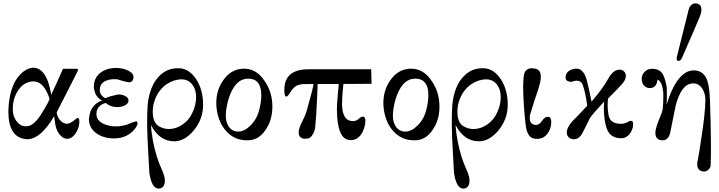

<svg xmlns="http://www.w3.org/2000/svg" viewBox="-20 -811 4215 1125"><path d="M435 -394 312 -152Q315 -129 330 -109Q350 -86 371 -86Q389 -86 411 -103Q432 -121 435 -120Q445 -119 445 -99Q445 -62 423 -30Q398 8 363 1Q344 -4 327 -26Q306 -54 302 -97L297 -130Q218 5 138 5Q133 5 123 3Q29 -13 29 -158Q29 -169 31 -197Q42 -313 95 -371Q131 -410 171 -414Q212 -416 239.5 -376.5Q267 -337 280 -256Q295 -285 349 -408H429Q441 -408 435 -394ZM270 -234Q253 -285 229 -310Q205 -335 173 -334Q122 -332 88 -284Q54 -234 55 -170Q55 -129 77.5 -100Q100 -71 131 -71Q139 -71 149 -73Q188 -84 232 -159Q272 -225 270 -234Z M781 -99Q786 -96 786 -88Q786 -76 768 -53Q722 2 641 0Q581 -2 541 -33Q501 -64 501 -113Q503 -137 510 -158Q530 -206 578 -222Q537 -242 530 -297Q528 -349 563 -380Q598 -411 656 -413Q703 -413 734.5 -395.5Q766 -378 762 -355Q759 -329 735 -329Q721 -330 695 -338Q690 -339 685.5 -340.5Q681 -342 678.5 -343Q676 -344 673.5 -344.5Q671 -345 669 -346H668Q632 -350 604 -339Q568 -326 565 -290Q562 -263 581 -247Q594 -234 602 -237Q617 -246 669 -257Q692 -259 712.5 -249Q733 -239 733 -222Q734 -205 710.5 -193Q687 -181 656 -184Q621 -188 599 -208Q545 -192 545 -143Q545 -91 622 -74Q671 -64 725 -81Q775 -103 781 -99Z M1170 -197Q1170 -112 1114 -45Q1061 17 1001 17Q914 17 864 -79Q871 15 899 107Q911 144 925 175Q938 202 944 227Q946 241 946 246Q946 290 913 294Q891 296 876.5 272.5Q862 249 855 201L848 71Q838 -89 845 -195Q856 -306 911 -363Q960 -415 1032 -411Q1089 -408 1130 -346Q1170 -285 1170 -197ZM1107 -150Q1129 -195 1129 -241Q1129 -286 1108 -314Q1084 -346 1044 -346Q1000 -346 957 -318Q912 -287 890 -233Q875 -196 875 -158Q875 -90 913 -70Q940 -55 970 -55Q1012 -55 1050.5 -82Q1089 -109 1107 -150Z M1576 -186Q1576 -106 1534 -47Q1494 11 1432 11Q1356 13 1306 -42Q1256 -97 1248 -187Q1242 -273 1286 -338Q1329 -402 1397 -408Q1479 -415 1530 -337Q1576 -272 1576 -186ZM1499 -168Q1511 -214 1511 -253Q1511 -330 1463 -346Q1450 -350 1434 -350Q1354 -350 1317 -224Q1303 -170 1303 -133Q1303 -96 1320 -70Q1340 -40 1376 -40Q1412 -40 1448 -76Q1486 -114 1499 -168Z M2155 -405 2157 -320 1992 -319Q1984 -244 1984 -200Q1986 -109 2038 -102Q2062 -98 2080 -113Q2098 -130 2107 -128Q2121 -126 2121 -104Q2121 -74 2106 -41Q2080 12 2032 10Q1955 8 1954 -171Q1954 -194 1959 -254Q1965 -312 1965 -319H1841Q1839 -275 1839 -259Q1834 -136 1827 -66Q1824 -42 1812 -22.5Q1800 -3 1786 0Q1776 2 1769 2Q1729 2 1730 -38Q1732 -63 1749 -95Q1770 -136 1778 -165Q1814 -292 1817 -319Q1764 -319 1753 -318Q1727 -315 1713 -306Q1695 -294 1677 -264Q1663 -241 1655 -246Q1646 -249 1646 -285Q1646 -329 1665 -357Q1698 -405 1787 -405Z M2555 -186Q2555 -106 2513 -47Q2473 11 2411 11Q2335 13 2285 -42Q2235 -97 2227 -187Q2221 -273 2265 -338Q2308 -402 2376 -408Q2458 -415 2509 -337Q2555 -272 2555 -186ZM2478 -168Q2490 -214 2490 -253Q2490 -330 2442 -346Q2429 -350 2413 -350Q2333 -350 2296 -224Q2282 -170 2282 -133Q2282 -96 2299 -70Q2319 -40 2355 -40Q2391 -40 2427 -76Q2465 -114 2478 -168Z M2955 -197Q2955 -112 2899 -45Q2846 17 2786 17Q2699 17 2649 -79Q2656 15 2684 107Q2696 144 2710 175Q2723 202 2729 227Q2731 241 2731 246Q2731 290 2698 294Q2676 296 2661.5 272.5Q2647 249 2640 201L2633 71Q2623 -89 2630 -195Q2641 -306 2696 -363Q2745 -415 2817 -411Q2874 -408 2915 -346Q2955 -285 2955 -197ZM2892 -150Q2914 -195 2914 -241Q2914 -286 2893 -314Q2869 -346 2829 -346Q2785 -346 2742 -318Q2697 -287 2675 -233Q2660 -196 2660 -158Q2660 -90 2698 -70Q2725 -55 2755 -55Q2797 -55 2835.5 -82Q2874 -109 2892 -150Z M3189 -30Q3164 7 3116 2Q3080 0 3066 -48Q3059 -71 3052 -158Q3043 -279 3046 -330Q3047 -363 3052 -381Q3063 -411 3096 -411Q3102 -411 3116 -409Q3149 -402 3149 -361Q3149 -334 3133 -286Q3111 -222 3085 -136Q3084 -131 3084 -120Q3084 -82 3118 -79Q3140 -78 3156 -103Q3172 -128 3193 -127Q3210 -125 3210 -96Q3210 -58 3189 -30Z M3688 -65Q3674 -14 3633 -2Q3630 -1 3619 -1Q3554 -1 3534 -61Q3518 -113 3518 -179Q3518 -192 3520 -216Q3462 -153 3448 -135Q3434 -118 3421 -87Q3401 -46 3394 -34Q3374 5 3342 5Q3325 5 3313 -6Q3301 -17 3301 -34Q3301 -65 3336 -103Q3365 -131 3421 -192Q3410 -270 3395 -312Q3386 -338 3359 -338Q3352 -338 3344 -336Q3327 -328 3312 -334Q3294 -338 3294 -357Q3294 -392 3334 -405Q3345 -409 3358 -409Q3405 -409 3423 -321Q3428 -305 3446 -215L3485 -263Q3521 -309 3545 -352Q3574 -403 3611 -403Q3626 -403 3636.5 -392.5Q3647 -382 3647 -367Q3647 -339 3616 -309Q3598 -289 3543 -234Q3537 -195 3545 -141Q3552 -89 3609 -86Q3638 -83 3663 -99Q3668 -103 3675 -103Q3690 -103 3690 -85Q3690 -81 3688 -65Z M4076 -703Q4061 -666 3976 -472Q3968 -454 3955 -454Q3945 -454 3945 -467Q3945 -474 3946 -478L4007 -722Q4015 -757 4019 -766Q4032 -791 4053 -791Q4062 -791 4067 -790Q4090 -782 4090 -755Q4090 -736 4076 -703ZM4144 158Q4143 173 4130 184Q4117 195 4103 194Q4060 190 4066 141Q4080 68 4090 -6Q4111 -136 4113 -222Q4114 -261 4096 -290Q4073 -326 4036 -322Q3972 -318 3939 -192L3906 -29Q3892 18 3852 10Q3820 5 3820 -34Q3820 -45 3825 -62Q3832 -90 3859 -154Q3865 -175 3866 -213Q3868 -261 3865 -280Q3858 -336 3832 -344Q3828 -295 3787 -295Q3767 -295 3753.5 -310Q3740 -325 3740 -349Q3740 -374 3758.5 -391.5Q3777 -409 3803 -408Q3836 -407 3853 -390Q3876 -367 3887 -297Q3889 -224 3885 -197Q3952 -410 4056 -398Q4107 -392 4125 -336Q4137 -302 4140 -222Q4149 51 4144 158Z"/></svg>

Font: GFS Didot Classic
Style: Regular
Weight: 400
Designer: George D. Matthiopoulos
Foundry: George D. Matthiopoulos
Version: Version 1.000